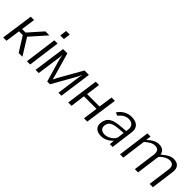

<svg xmlns="http://www.w3.org/2000/svg" viewBox="191 -1865 2978 2978"><g transform="rotate(45 1679.5 -376.0)"><path d="M360 0H442L274 -271L504 -530H416L212 -300H135L167 -530H94L20 0H92L126 -241H209Z M612 -530 541 0H612L683 -530ZM640 -762 624 -649H703L718 -762Z M730 0H800L853 -379C855 -391 857 -404 857 -415C858 -427 859 -438 859 -449H863C864 -438 866 -426 869 -414C871 -401 874 -389 877 -377L986 0H1046L1260 -378C1273 -401 1283 -424 1293 -449H1297C1295 -439 1293 -428 1290 -415C1288 -404 1286 -392 1284 -379L1232 0H1297L1371 -530H1274L1057 -148C1052 -136 1046 -126 1040 -113C1034 -103 1030 -93 1025 -85H1022C1020 -93 1018 -102 1016 -114C1011 -126 1008 -137 1007 -148L898 -530H804Z M1520 -530 1446 0H1519L1551 -241H1826L1793 0H1865L1940 -530H1867L1834 -300H1561L1593 -530Z M2171 10C2245 10 2310 -20 2366 -82L2360 0H2421L2470 -369C2484 -474 2426 -540 2304 -540C2203 -540 2124 -487 2077 -413L2131 -394C2178 -455 2232 -485 2292 -485C2369 -485 2411 -438 2401 -363L2396 -323L2294 -315C2119 -303 2042 -258 2026 -140C2013 -46 2071 10 2171 10ZM2198 -47C2129 -47 2087 -84 2096 -147C2107 -232 2167 -257 2303 -268L2389 -274L2376 -173C2367 -109 2272 -47 2198 -47Z M2655 0 2708 -397C2773 -452 2817 -481 2874 -481C2940 -481 2966 -440 2958 -372L2908 0H2979L3030 -378C3032 -390 3036 -397 3046 -408C3080 -440 3137 -481 3198 -481C3265 -481 3290 -440 3282 -372L3232 0H3304L3356 -389C3367 -480 3323 -540 3229 -540C3172 -540 3127 -522 3030 -442C3021 -501 2980 -540 2905 -540C2840 -540 2785 -512 2712 -446L2723 -530H2654L2583 0Z"/></g></svg>

Font: Cheyenne Sans Light
Style: Italic
Weight: 300
Italic angle: -8.13011°
Designer: The Public Sans project authors (U.S. Web Design System), Libre Franklin designed by Pablo Impallari and Rodrigo Fuenzal
Foundry: The Cheyenne Sans Project Authors
Version: Version 2.007